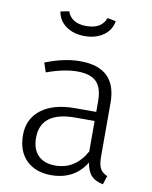

<svg xmlns="http://www.w3.org/2000/svg" viewBox="-86 -818 707 893"><g transform="rotate(10 268.0 -371.5)"><path d="M228 -36.1Q322.3 -36.1 373 -127.9V-272H282.2Q118.2 -272 118.2 -147.9Q118.2 -93.8 147.2 -64.9Q176.3 -36.1 228 -36.1ZM431.2 -368.2V-116.2Q431.2 -75.2 441.7 -57.1Q452.1 -39.1 475.1 -29.8L461.9 11.2Q425.8 4.4 406.5 -15.9Q387.2 -36.1 380.9 -77.1Q326.7 10.7 217.8 11.2Q142.6 11.2 99.4 -31.5Q56.2 -74.2 56.2 -150.4Q56.2 -226.6 113.5 -270.8Q170.9 -314.9 272.9 -314.9H373V-365.2Q373 -428.2 345 -456.5Q316.9 -484.9 254.4 -484.9Q191.9 -484.9 109.9 -455.1L95.2 -499Q183.1 -534.2 259.8 -534.2Q431.2 -534.2 431.2 -368.2ZM127.9 -746.1 168 -753.9Q187 -700.2 258.3 -700.2Q329.6 -700.2 349.1 -753.9L389.2 -746.1Q382.3 -703.1 346.2 -678Q310.1 -652.8 258.1 -652.8Q206.1 -652.8 170.4 -678Q134.8 -703.1 127.9 -746.1Z"/></g></svg>

Font: FiraSans-Light
Style: Regular
Weight: 300
Designer: Carrois Corporate & Edenspiekermann AG
Foundry: Carrois Corporate GbR & Edenspiekermann AG
Version: Version 3.106;PS 003.106;hotconv 1.0.70;makeotf.lib2.5.58329